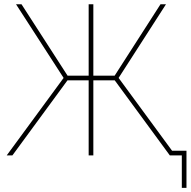

<svg xmlns="http://www.w3.org/2000/svg" viewBox="-20 -748 917 924"><path d="M429.2 -727.5V-383.8H531.7L752.4 -727.5H778.8L550.8 -373L824.7 0H797.4L532.2 -361.3H429.2V0H406.7V-361.3H304.7L39.6 0H12.2L286.1 -373L57.1 -727.5H83.5L305.2 -383.8H406.7V-727.5ZM855 156.2V0H802.2V-22.5H877.4V156.2Z"/></svg>

Font: Inter Display Thin
Style: Regular
Weight: 100
Designer: Rasmus Andersson
Foundry: rsms
Version: Version 4.000;git-a52131595